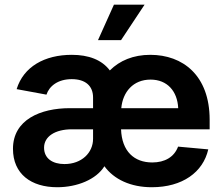

<svg xmlns="http://www.w3.org/2000/svg" viewBox="-20 -786 952 817"><path d="M223.6 10.7C308.6 10.7 389.6 -22.5 424.3 -78.6C464.8 -22.9 535.6 10.7 626 10.7C756.3 10.7 844.2 -53.2 866.2 -150.4L737.8 -162.1C721.2 -117.7 681.2 -94.7 627.9 -94.7C551.3 -94.7 498.5 -141.6 495.1 -235.8H872.1V-276.4C872.1 -465.3 757.8 -552.7 619.6 -552.7C547.4 -552.7 489.3 -528.3 447.3 -486.3C413.1 -531.7 356.9 -552.7 285.6 -552.7C169.4 -552.7 80.1 -502 50.8 -406.7L177.7 -383.3C189.5 -419.4 226.1 -449.2 285.2 -449.2C343.8 -449.2 376 -420.4 376 -371.1V-325.7H276.9C152.8 -325.7 35.2 -276.9 35.2 -152.8C35.2 -45.4 112.8 10.7 223.6 10.7ZM397 -615.2H495.1L595.2 -766.1H464.8ZM167.5 -157.7C167.5 -204.6 213.4 -235.8 286.1 -235.8H376V-195.3C376 -136.2 327.6 -87.9 254.4 -87.9C204.1 -87.9 167.5 -111.3 167.5 -157.7ZM496.1 -325.7C502.4 -395 546.9 -447.3 620.6 -447.3C691.4 -447.3 734.9 -398.4 738.3 -325.7Z"/></svg>

Font: Raveo SemiBold
Style: Regular
Weight: 600
Designer: Jakub Foglar, Rasmus Andersson (Inter)
Foundry: Jakubfoglar.com
Version: Version 1.100;Glyphs 3.2.3 (3260)